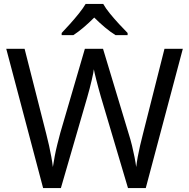

<svg xmlns="http://www.w3.org/2000/svg" viewBox="-20 -964 970 984"><path d="M917 -714 727 0H636L497 -468Q491 -489 485 -511Q479 -533 474 -553Q469 -573 465.5 -587.5Q462 -602 461 -609Q460 -602 457.5 -587.5Q455 -573 450 -553Q445 -533 439.5 -510.5Q434 -488 427 -465L292 0H201L12 -714H106L217 -278Q225 -247 231.5 -217.5Q238 -188 243 -160.5Q248 -133 251 -108Q255 -134 260.5 -163.5Q266 -193 273.5 -223Q281 -253 289 -283L415 -714H508L639 -280Q649 -249 656.5 -218Q664 -187 669.5 -159Q675 -131 678 -108Q681 -133 686 -160.5Q691 -188 698 -218Q705 -248 713 -279L823 -714ZM509 -944Q521 -922 543.5 -894.5Q566 -867 590.5 -840.5Q615 -814 634 -795V-784H572Q546 -800 518 -823.5Q490 -847 463 -874Q436 -847 409 -824Q382 -801 356 -784H296V-795Q315 -815 338.5 -841Q362 -867 384 -894.5Q406 -922 419 -944Z"/></svg>

Font: Noto Sans Lisu
Style: Regular
Weight: 400
Designer: Monotype Design Team. David Williams.
Foundry: Monotype Imaging Inc.
Version: Version 2.102